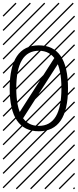

<svg xmlns="http://www.w3.org/2000/svg" viewBox="-23 -978 577 1424"><path d="M385.7 -556.6 428.7 -538.1 143.6 -93.8 100.6 -112.3ZM48.8 -322.8Q48.8 -641.6 265.1 -641.6Q481.4 -641.6 481.4 -322.8Q481.4 -4.4 265.1 -4.4Q48.8 -4.4 48.8 -322.8ZM97.7 -322.8Q97.7 -44.4 265.1 -44.4Q432.6 -44.4 432.6 -322.8Q432.6 -601.6 265.1 -601.6Q97.7 -601.6 97.7 -322.8ZM526.9 410.6 533.7 417.5 525.4 425.8 518.6 418.9ZM526.9 304.7 533.7 311.5 419.4 425.8 412.6 418.9ZM526.9 198.7 533.7 205.6 313.5 425.8 306.6 418.9ZM526.9 92.3 533.7 99.1 207.5 425.8 200.7 418.9ZM526.9 -13.2 533.7 -6.3 101.6 425.8 94.7 418.9ZM526.9 -119.1 533.7 -112.3 3.4 418 -3.4 411.1ZM526.9 -225.6 533.7 -218.8 3.4 311.5 -3.4 304.7ZM526.9 -331.5 533.7 -324.7 3.4 205.6 -3.4 198.7ZM526.9 -438 533.7 -431.2 3.4 99.1 -3.4 92.3ZM526.9 -543.5 533.7 -536.6 3.4 -6.3 -3.4 -13.2ZM526.9 -649.4 533.7 -642.6 3.4 -112.3 -3.4 -119.1ZM526.9 -755.9 533.7 -749 3.4 -218.8 -3.4 -225.6ZM526.9 -861.8 533.7 -855 3.4 -324.7 -3.4 -331.5ZM516.6 -958 523.4 -951.2 3.4 -431.2 -3.4 -438ZM411.1 -958 418 -951.2 3.4 -536.6 -3.4 -543.5ZM305.2 -958 312 -951.2 3.4 -642.6 -3.4 -649.4ZM198.7 -958 205.6 -951.2 3.4 -749 -3.4 -755.9ZM92.3 -958 99.1 -951.2 3.4 -855 -3.4 -861.8Z"/></svg>

Font: AzarMehrMSRS2
Style: Regular
Weight: 1
Designer: Amin Abedi
Version: Version 1.00